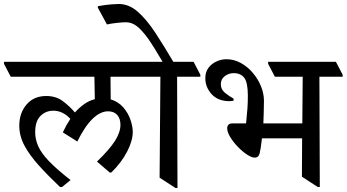

<svg xmlns="http://www.w3.org/2000/svg" viewBox="-48 -931 1744 966"><path d="M264 10H254Q193 -48 147 -99Q101 -150 75 -198.5Q49 -247 49 -299Q49 -362 85.5 -405Q122 -448 185 -448Q233 -448 267 -423Q301 -398 329 -365Q351 -390 376 -407.5Q401 -425 429 -432L427 -545H6L-28 -610V-620H659L693 -555V-545H508L509 -431Q548 -419 572.5 -390.5Q597 -362 608.5 -328Q620 -294 620 -267Q620 -224 592 -169Q564 -114 512 -63H504L440 -118Q504 -180 531 -223Q558 -266 558 -303Q558 -335 541.5 -353Q525 -371 496 -371Q457 -371 418 -333.5Q379 -296 341 -219L268 -265Q286 -303 306 -333Q268 -374 220 -374Q182 -374 155.5 -347.5Q129 -321 129 -266Q129 -230 144.5 -195Q160 -160 199 -119.5Q238 -79 307 -25Z M960 -545H843L845 15H835L755 -37L759 -545H671L637 -610V-620H770Q727 -694 697 -737Q664 -782 639 -800.5Q614 -819 586 -819Q570 -819 541.5 -816Q513 -813 490 -808L444 -893L445 -900Q484 -907 512 -909Q540 -911 549 -911Q600 -911 644 -873Q688 -835 733 -767Q775 -703 824 -620H926L960 -555Z M1120 -310H1190Q1195 -357 1197 -387Q1199 -417 1199 -449Q1199 -516 1181 -539.5Q1163 -563 1128 -563Q1103 -563 1083 -548Q1063 -533 1063 -507Q1063 -481 1084 -464Q1105 -447 1127 -435V-424Q1117 -423 1112.5 -422.5Q1108 -422 1107 -422Q1049 -422 1017 -457Q985 -492 985 -538Q985 -569 1001 -590Q1017 -611 1041.5 -622Q1066 -633 1091 -633Q1129 -633 1163 -614.5Q1197 -596 1223.5 -565Q1250 -534 1265 -497Q1280 -460 1280 -424Q1280 -398 1279 -367Q1278 -336 1277 -310H1473L1475 -545H1335L1301 -610V-620H1642L1676 -555V-545H1559L1561 10H1551L1471 -42L1472 -235H1270Q1264 -182 1258.5 -160Q1253 -138 1234 -138Q1218 -138 1194.5 -153.5Q1171 -169 1148 -193Q1125 -217 1110 -242Q1095 -267 1095 -286Q1095 -296 1101 -303Q1107 -310 1120 -310Z"/></svg>

Font: Tiro Devanagari Sanskrit
Style: Regular
Weight: 400
Designer: Devanagari: John Hudson & Fiona Ross. Latin: John Hudson.
Foundry: Tiro Typeworks Ltd.
Version: Version 1.52